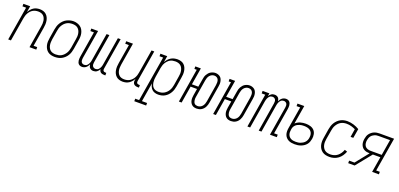

<svg xmlns="http://www.w3.org/2000/svg" viewBox="13 -1485 5475 2633"><g transform="rotate(20 2750.0 -168.0)"><path d="M18 0 100 -493H47V-530H146L131 -440Q143 -462 159 -481Q175 -500 195.5 -513.5Q216 -527 239.5 -532.5Q263 -538 285 -538Q312 -538 336.5 -530.5Q361 -523 379.5 -506.5Q398 -490 409 -467.5Q420 -445 424 -419.5Q428 -394 427 -367.5Q426 -341 421 -315L375 -37H428V0H329L382 -321Q386 -342 387 -363.5Q388 -385 385 -405Q382 -425 374 -443.5Q366 -462 351.5 -475.5Q337 -489 317 -495Q297 -501 276 -501Q256 -501 236 -496.5Q216 -492 198 -481.5Q180 -471 165.5 -455Q151 -439 140.5 -420.5Q130 -402 124.5 -382.5Q119 -363 115 -343L58 0Z M698 8Q671 8 644.5 1.5Q618 -5 597.5 -20.5Q577 -36 564 -58.5Q551 -81 545 -107Q539 -133 540 -160.5Q541 -188 546 -215L567 -345Q571 -370 579 -395Q587 -420 601 -442.5Q615 -465 634.5 -484.5Q654 -504 677.5 -516Q701 -528 726 -534.5Q751 -541 777 -541Q804 -541 830 -533Q856 -525 877 -510Q898 -495 911 -472Q924 -449 930 -423.5Q936 -398 935 -370Q934 -342 929 -315L908 -185Q904 -160 896 -135Q888 -110 874.5 -87.5Q861 -65 841 -46Q821 -27 797.5 -14.5Q774 -2 748.5 3Q723 8 698 8ZM699 -29Q720 -29 741 -33Q762 -37 781 -48Q800 -59 815.5 -75.5Q831 -92 842 -110.5Q853 -129 859 -149.5Q865 -170 869 -191L890 -321Q894 -342 895 -364Q896 -386 892 -407Q888 -428 878.5 -446.5Q869 -465 853 -478Q837 -491 816.5 -496Q796 -501 774 -501Q753 -501 732.5 -496.5Q712 -492 693 -481Q674 -470 659 -454Q644 -438 633 -419Q622 -400 616 -380Q610 -360 607 -339L585 -209Q582 -188 581 -166Q580 -144 583.5 -123.5Q587 -103 596 -84.5Q605 -66 620.5 -53Q636 -40 657 -34.5Q678 -29 699 -29Z M1097 8Q1082 8 1069 3.5Q1056 -1 1046.5 -10.5Q1037 -20 1032 -33Q1027 -46 1025.5 -60Q1024 -74 1025 -88.5Q1026 -103 1028 -117L1090 -493H1038V-530H1137L1067 -110Q1065 -96 1065.5 -81.5Q1066 -67 1071.5 -55Q1077 -43 1089 -36Q1101 -29 1116 -29Q1126 -29 1137 -32.5Q1148 -36 1156.5 -43.5Q1165 -51 1171.5 -61Q1178 -71 1182.5 -81.5Q1187 -92 1189.5 -102.5Q1192 -113 1194 -124L1261 -530H1302L1232 -110Q1230 -96 1230 -81.5Q1230 -67 1236 -55Q1242 -43 1254 -36Q1266 -29 1280 -29Q1291 -29 1302 -32.5Q1313 -36 1321.5 -43.5Q1330 -51 1336.5 -61Q1343 -71 1347.5 -81.5Q1352 -92 1354.5 -102.5Q1357 -113 1359 -124L1426 -530H1466L1390 -71Q1389 -63 1390 -54.5Q1391 -46 1396.5 -40Q1402 -34 1410 -31.5Q1418 -29 1426 -29H1439V8H1420Q1407 8 1394 5Q1381 2 1371 -5Q1361 -12 1355 -24Q1349 -36 1348 -49Q1342 -37 1333 -26Q1324 -15 1312.5 -7Q1301 1 1287.5 4.5Q1274 8 1261 8Q1247 8 1233.5 3Q1220 -2 1210.5 -11.5Q1201 -21 1196.5 -34.5Q1192 -48 1190 -62Q1184 -48 1175 -35Q1166 -22 1153.5 -12Q1141 -2 1126 3Q1111 8 1097 8Z M1690 8Q1663 8 1638.5 0.5Q1614 -7 1595.5 -23.5Q1577 -40 1566 -62.5Q1555 -85 1551 -110.5Q1547 -136 1548 -162.5Q1549 -189 1554 -215L1600 -493H1547V-530H1646L1593 -209Q1590 -188 1588.5 -166.5Q1587 -145 1590 -125Q1593 -105 1601.5 -86.5Q1610 -68 1624 -54.5Q1638 -41 1658 -35Q1678 -29 1699 -29Q1719 -29 1739 -33.5Q1759 -38 1777 -48.5Q1795 -59 1810 -75Q1825 -91 1835 -109.5Q1845 -128 1851 -147.5Q1857 -167 1860 -187L1917 -530H1957L1881 -71Q1880 -63 1881 -54.5Q1882 -46 1887 -40Q1892 -34 1900 -31.5Q1908 -29 1917 -29H1929V8H1911Q1894 8 1879 3.5Q1864 -1 1853.5 -12Q1843 -23 1840.5 -39Q1838 -55 1841 -71L1844 -90Q1833 -68 1816.5 -49Q1800 -30 1779.5 -16.5Q1759 -3 1736 2.5Q1713 8 1690 8Z M1933 205V168H1990L2100 -493H2047V-530H2146L2131 -437Q2143 -460 2160.5 -479.5Q2178 -499 2200 -513Q2222 -527 2247 -532.5Q2272 -538 2296 -538Q2322 -538 2347 -530.5Q2372 -523 2390 -506.5Q2408 -490 2418.5 -467Q2429 -444 2433 -419Q2437 -394 2435.5 -367.5Q2434 -341 2429 -315L2408 -185Q2404 -160 2396.5 -136Q2389 -112 2376 -89.5Q2363 -67 2345 -48Q2327 -29 2304.5 -16Q2282 -3 2257 2.5Q2232 8 2208 8Q2182 8 2158 0.5Q2134 -7 2117 -23.5Q2100 -40 2090 -62.5Q2080 -85 2077 -109L2031 168H2106V205ZM2200 -29Q2221 -29 2241.5 -33.5Q2262 -38 2281 -49Q2300 -60 2315.5 -76Q2331 -92 2342 -111Q2353 -130 2359 -150Q2365 -170 2369 -191L2390 -321Q2394 -342 2395 -364Q2396 -386 2392 -406.5Q2388 -427 2379 -445.5Q2370 -464 2354.5 -477Q2339 -490 2318.5 -495.5Q2298 -501 2277 -501Q2257 -501 2236.5 -497Q2216 -493 2198 -482Q2180 -471 2165.5 -455Q2151 -439 2140.5 -420.5Q2130 -402 2124.5 -382.5Q2119 -363 2115 -343L2094 -213Q2090 -192 2089 -170Q2088 -148 2091 -127.5Q2094 -107 2101.5 -88Q2109 -69 2123.5 -55Q2138 -41 2158 -35Q2178 -29 2200 -29Z M2769 8Q2750 8 2732 3Q2714 -2 2700.5 -13.5Q2687 -25 2678.5 -41Q2670 -57 2666.5 -75Q2663 -93 2664 -112.5Q2665 -132 2668 -151L2684 -247H2590L2549 0H2509L2590 -493H2556V-530H2637L2596 -283H2690L2710 -401Q2712 -418 2717 -435Q2722 -452 2731 -468Q2740 -484 2752.5 -498Q2765 -512 2780.5 -521Q2796 -530 2813.5 -535Q2831 -540 2848 -540Q2867 -540 2885 -534Q2903 -528 2917 -517Q2931 -506 2939 -489.5Q2947 -473 2950.5 -455Q2954 -437 2953.5 -417.5Q2953 -398 2949 -379L2908 -129Q2905 -112 2900 -95Q2895 -78 2886.5 -62Q2878 -46 2865.5 -32.5Q2853 -19 2837 -9.5Q2821 0 2803.5 4Q2786 8 2769 8ZM2770 -29Q2770 -29 2770 -29Q2770 -29 2770 -29Q2790 -29 2808.5 -38Q2827 -47 2839.5 -62.5Q2852 -78 2859 -97Q2866 -116 2869 -135L2910 -385Q2913 -405 2913 -425.5Q2913 -446 2906 -463.5Q2899 -481 2882.5 -491Q2866 -501 2846 -501Q2827 -501 2808.5 -492Q2790 -483 2777.5 -467Q2765 -451 2758.5 -432.5Q2752 -414 2749 -395L2708 -145Q2705 -132 2704.5 -118.5Q2704 -105 2705.5 -92Q2707 -79 2711.5 -67Q2716 -55 2724 -46Q2732 -37 2744.5 -33Q2757 -29 2770 -29Z M3269 8Q3250 8 3232 3Q3214 -2 3200.5 -13.5Q3187 -25 3178.5 -41Q3170 -57 3166.5 -75Q3163 -93 3164 -112.5Q3165 -132 3168 -151L3184 -247H3090L3049 0H3009L3090 -493H3056V-530H3137L3096 -283H3190L3210 -401Q3212 -418 3217 -435Q3222 -452 3231 -468Q3240 -484 3252.5 -498Q3265 -512 3280.5 -521Q3296 -530 3313.5 -535Q3331 -540 3348 -540Q3367 -540 3385 -534Q3403 -528 3417 -517Q3431 -506 3439 -489.5Q3447 -473 3450.5 -455Q3454 -437 3453.5 -417.5Q3453 -398 3449 -379L3408 -129Q3405 -112 3400 -95Q3395 -78 3386.5 -62Q3378 -46 3365.5 -32.5Q3353 -19 3337 -9.5Q3321 0 3303.5 4Q3286 8 3269 8ZM3270 -29Q3270 -29 3270 -29Q3270 -29 3270 -29Q3290 -29 3308.5 -38Q3327 -47 3339.5 -62.5Q3352 -78 3359 -97Q3366 -116 3369 -135L3410 -385Q3413 -405 3413 -425.5Q3413 -446 3406 -463.5Q3399 -481 3382.5 -491Q3366 -501 3346 -501Q3327 -501 3308.5 -492Q3290 -483 3277.5 -467Q3265 -451 3258.5 -432.5Q3252 -414 3249 -395L3208 -145Q3205 -132 3204.5 -118.5Q3204 -105 3205.5 -92Q3207 -79 3211.5 -67Q3216 -55 3224 -46Q3232 -37 3244.5 -33Q3257 -29 3270 -29Z M3509 0 3590 -493H3538V-530H3637L3630 -486Q3636 -497 3645 -507Q3654 -517 3665 -524.5Q3676 -532 3688.5 -535Q3701 -538 3714 -538Q3728 -538 3741.5 -533Q3755 -528 3764.5 -518.5Q3774 -509 3778.5 -495.5Q3783 -482 3785 -468Q3791 -482 3800 -495Q3809 -508 3821.5 -518Q3834 -528 3849 -533Q3864 -538 3879 -538Q3893 -538 3906 -533.5Q3919 -529 3928.5 -519.5Q3938 -510 3943 -497Q3948 -484 3949.5 -470Q3951 -456 3950 -441.5Q3949 -427 3947 -413L3885 -37H3938V0H3838L3908 -420Q3910 -434 3910 -448.5Q3910 -463 3904 -475Q3898 -487 3886 -494Q3874 -501 3860 -501Q3849 -501 3838 -497.5Q3827 -494 3818.5 -486.5Q3810 -479 3803.5 -469Q3797 -459 3792.5 -448.5Q3788 -438 3785.5 -427.5Q3783 -417 3781 -406L3714 0H3674L3743 -420Q3745 -434 3745 -448.5Q3745 -463 3739 -475Q3733 -487 3721 -494Q3709 -501 3695 -501Q3684 -501 3673 -497.5Q3662 -494 3653.5 -486.5Q3645 -479 3638.5 -469Q3632 -459 3628 -448.5Q3624 -438 3621 -427.5Q3618 -417 3616 -406L3549 0Z M4199 8Q4175 8 4151.5 4Q4128 0 4108 -10.5Q4088 -21 4073 -38Q4058 -55 4050.5 -76.5Q4043 -98 4042.5 -122Q4042 -146 4046 -170L4100 -493H4047V-530H4146L4101 -259Q4116 -273 4134.5 -283.5Q4153 -294 4172 -299.5Q4191 -305 4210.5 -307.5Q4230 -310 4250 -310Q4284 -310 4317 -300.5Q4350 -291 4372 -268Q4394 -245 4400.5 -211Q4407 -177 4401 -143Q4397 -121 4389 -99Q4381 -77 4365.5 -58.5Q4350 -40 4330 -27Q4310 -14 4288 -6Q4266 2 4244 5Q4222 8 4199 8ZM4200 -29Q4218 -29 4235.5 -31Q4253 -33 4270.5 -39.5Q4288 -46 4304 -56Q4320 -66 4332.5 -80.5Q4345 -95 4352 -112.5Q4359 -130 4361 -148Q4366 -174 4360 -200Q4354 -226 4335.5 -243Q4317 -260 4291 -266.5Q4265 -273 4238 -273Q4222 -273 4206 -271.5Q4190 -270 4174 -265Q4158 -260 4142.5 -251.5Q4127 -243 4115 -230.5Q4103 -218 4096 -202.5Q4089 -187 4087 -170L4086 -164Q4083 -146 4083 -128Q4083 -110 4088.5 -93.5Q4094 -77 4105 -64Q4116 -51 4131.5 -43Q4147 -35 4164.5 -32Q4182 -29 4200 -29Z M4708 8Q4679 8 4652 2Q4625 -4 4603.5 -19Q4582 -34 4567.5 -56.5Q4553 -79 4546.5 -105Q4540 -131 4540.5 -159Q4541 -187 4546 -215L4567 -345Q4571 -370 4579 -394.5Q4587 -419 4600.5 -441.5Q4614 -464 4633.5 -483Q4653 -502 4676 -514.5Q4699 -527 4724 -532.5Q4749 -538 4774 -538Q4798 -538 4821.5 -534Q4845 -530 4867 -523.5Q4889 -517 4909.5 -507.5Q4930 -498 4950 -486L4927 -350H4887L4906 -468Q4876 -483 4843.5 -492Q4811 -501 4775 -501Q4754 -501 4733.5 -496.5Q4713 -492 4694 -481.5Q4675 -471 4659.5 -454.5Q4644 -438 4633 -419Q4622 -400 4616 -380Q4610 -360 4607 -339L4585 -209Q4581 -187 4580.5 -164.5Q4580 -142 4584.5 -121.5Q4589 -101 4599.5 -82.5Q4610 -64 4626.5 -51.5Q4643 -39 4664 -34Q4685 -29 4708 -29Q4734 -29 4761 -37Q4788 -45 4810.5 -63Q4833 -81 4849 -105.5Q4865 -130 4874 -156L4912 -143Q4900 -111 4880.5 -82Q4861 -53 4833 -32Q4805 -11 4772.5 -1.5Q4740 8 4708 8Z M4980 0V-37H5058L5210 -227H5209Q5188 -227 5167 -231Q5146 -235 5128 -245Q5110 -255 5097.5 -271Q5085 -287 5078.5 -306.5Q5072 -326 5071.5 -347.5Q5071 -369 5075 -391Q5078 -410 5084.5 -429.5Q5091 -449 5103.5 -465.5Q5116 -482 5132.5 -495Q5149 -508 5168 -516Q5187 -524 5206.5 -527Q5226 -530 5246 -530H5457L5375 -37H5428V0H5329L5367 -227H5257L5074 0ZM5209 -264H5373L5411 -493H5246Q5231 -493 5216 -491Q5201 -489 5186 -482.5Q5171 -476 5158 -466Q5145 -456 5136 -443Q5127 -430 5122 -415Q5117 -400 5114 -385Q5110 -362 5113 -338.5Q5116 -315 5129 -297.5Q5142 -280 5164 -272Q5186 -264 5209 -264Z"/></g></svg>

Font: Iosevka Slab Extralight
Style: Italic
Weight: 200
Italic angle: -9°
Monospace: yes
Designer: Belleve Invis
Foundry: Belleve Invis
Version: Version 11.1.1; ttfautohint (v1.8.3)